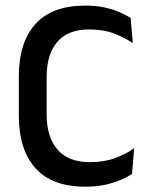

<svg xmlns="http://www.w3.org/2000/svg" viewBox="-20 -672 550 704"><path d="M293 12.5Q170.5 12.5 109.8 -55.5Q49 -123.5 49 -249V-391Q49 -516 109.8 -583.8Q170.5 -651.5 293 -651.5Q330.5 -651.5 361.5 -645Q392.5 -638.5 417 -628Q441.5 -617.5 459 -606L467 -514Q437.5 -534 398.5 -549Q359.5 -564 306.5 -564Q229.5 -564 190.2 -518.5Q151 -473 151 -389.5V-252.5Q151 -169.5 190.8 -123.5Q230.5 -77.5 309.5 -77.5Q361.5 -77.5 401.8 -92.2Q442 -107 472 -128.5L464 -34Q446.5 -22.5 421.2 -11.8Q396 -1 363.8 5.8Q331.5 12.5 293 12.5Z"/></svg>

Font: Anek Gurmukhi Medium Medium
Style: Regular
Weight: 500
Version: Version 1.003